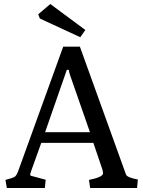

<svg xmlns="http://www.w3.org/2000/svg" viewBox="-20 -934 710 954"><path d="M14 0 7 -40Q45 -50 53.5 -56Q62 -62 70 -83L294 -702H377L606 -67Q611 -52 665 -42L661 0H428L422 -40Q492 -54 492 -73Q492 -81 488 -94L444 -224H185L134 -82Q130 -70 130 -67Q130 -61 136 -60L207 -41L203 0ZM204 -277H427L329 -558Q322 -579 322 -587H312ZM178 -842 170 -863 230 -914 404 -785 379 -749Z"/></svg>

Font: Poly
Style: Regular
Weight: 400
Designer: Jos Nicols Silva Schwarzenberg
Foundry: Jose Nicolas Silva Schwarzenberg
Version: Version 1.001